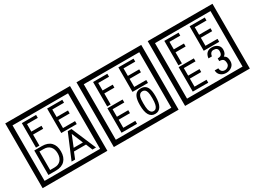

<svg xmlns="http://www.w3.org/2000/svg" viewBox="-58 -1783 3580 2696"><g transform="rotate(-30 1732.5 -435.0)"><path d="M1103 90H53V-960H1103ZM1028 15V-885H128V15ZM488 -799H313V-677H477V-629H313V-450H257V-847H488ZM918 -450H667V-847H913V-799H723V-677H907V-629H723V-498H918ZM535 -229Q535 -136 484.5 -83Q434 -30 340 -30H216V-427H340Q435 -427 485 -375.5Q535 -324 535 -229ZM481 -229Q481 -298 445 -338.5Q409 -379 341 -379H272V-78H341Q409 -78 445 -119Q481 -160 481 -229ZM988 -30H930L887 -136H692L649 -30H592L759 -427H819ZM864 -183 788 -366 714 -183Z M2258 90H1208V-960H2258ZM2183 15V-885H1283V15ZM1643 -799H1468V-677H1632V-629H1468V-450H1412V-847H1643ZM2073 -450H1822V-847H2068V-799H1878V-677H2062V-629H1878V-498H2073ZM1653 -30H1402V-427H1648V-379H1458V-257H1642V-209H1458V-78H1653ZM2072 -236Q2072 -22 1946 -22Q1819 -22 1819 -236Q1819 -324 1840 -369Q1869 -435 1946 -435Q2023 -435 2052 -369Q2072 -325 2072 -236ZM2019 -236Q2019 -303 2010 -332Q1995 -389 1946 -389Q1897 -389 1881 -332Q1873 -303 1873 -236Q1873 -167 1881 -133Q1897 -68 1946 -68Q1994 -68 2010 -134Q2019 -167 2019 -236Z M3413 90H2363V-960H3413ZM3338 15V-885H2438V15ZM2798 -799H2623V-677H2787V-629H2623V-450H2567V-847H2798ZM3228 -450H2977V-847H3223V-799H3033V-677H3217V-629H3033V-498H3228ZM2808 -30H2557V-427H2803V-379H2613V-257H2797V-209H2613V-78H2808ZM3229 -136Q3229 -84 3190.5 -53Q3152 -22 3099 -22Q3044 -22 3010 -51Q2972 -82 2972 -134H3031Q3037 -65 3100 -65Q3128 -65 3151 -84.5Q3174 -104 3174 -132Q3174 -177 3156 -196Q3138 -215 3093 -215V-259Q3135 -259 3151.5 -276Q3168 -293 3168 -334Q3168 -392 3099 -392Q3048 -392 3036 -324H2981Q2994 -435 3098 -435Q3149 -435 3184 -409Q3223 -380 3223 -330Q3223 -265 3181 -238Q3205 -222 3213 -210Q3229 -185 3229 -136Z"/></g></svg>

Font: Unicode BMP Fallback SIL
Style: Regular
Weight: 400
Foundry: NRSI, SIL International
Version: Version 5.1 Based on Unicode 5.1